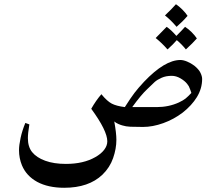

<svg xmlns="http://www.w3.org/2000/svg" viewBox="-20 -605 1037 909"><path d="M912 -145Q888 -106 845 -72Q803 -40 753 -22Q703 -4 657 -4Q618 -4 597 -5Q576 -6 560 -11Q552 -13 540.5 -18Q529 -23 521 -30Q531 25 531 57Q531 99 515.5 143.5Q500 188 465 222Q400 284 284 284Q208 284 156 256Q105 228 84 178Q70 144 70 106Q70 83 77.5 48Q85 13 100 -23L119 -16Q112 26 112 49Q112 90 132 115Q153 141 194 156Q235 171 292 171Q375 171 431 139Q458 124 473 104.5Q488 85 488 64Q488 14 412 -90Q434 -129 460 -159Q487 -126 509 -114.5Q531 -103 571 -98Q599 -142 616.5 -165Q634 -188 662 -218Q760 -321 834 -321Q848 -321 866 -313.5Q884 -306 900 -294Q921 -277 929 -260.5Q937 -244 937 -231Q937 -186 912 -145ZM866 -208Q855 -222 834.5 -234Q814 -246 793 -246Q766 -246 745.5 -237Q725 -228 712.5 -217Q700 -206 677 -183Q648 -156 606 -98H722Q779 -98 827 -120Q848 -130 858.5 -138.5Q869 -147 886 -165Q884 -171 880.5 -181Q877 -191 874 -196.5Q871 -202 866 -208ZM761 -532Q792 -561 813 -585Q828 -575 843.5 -559.5Q859 -544 868 -530Q844 -502 816 -478Q789 -510 761 -532ZM912 -423Q893 -401 860 -371Q841 -395 817 -415Q801 -396 773 -371Q747 -401 717 -425Q755 -463 769 -478Q791 -463 815 -435Q845 -465 856 -478Q872 -468 887.5 -452.5Q903 -437 912 -423Z"/></svg>

Font: Mirza
Style: Regular
Weight: 400
Designer: Arabic design by Kourosh Beigpour, Latin design by Eduardo Tunni, engineering by Lasse Fister
Version: Version 1.0010g